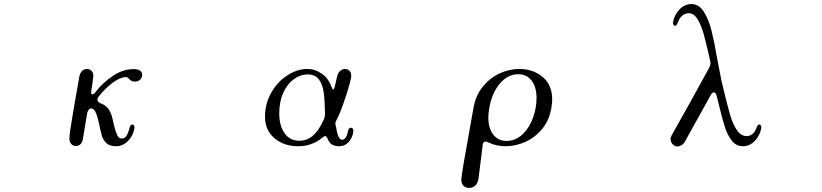

<svg xmlns="http://www.w3.org/2000/svg" viewBox="-20 -719 4040 944"><path d="M370 -342Q378 -380 409 -380Q421 -380 430 -370.5Q439 -361 439 -345L434 -306L428 -267Q428 -255 434 -255Q441 -255 450 -267Q486 -314 538 -348Q590 -382 647 -379Q661 -378 670 -370.5Q679 -363 679 -353Q679 -339 670 -328.5Q661 -318 643 -318Q632 -318 626 -321.5Q620 -325 613.5 -332.5Q607 -340 599 -340Q572 -340 535 -313Q498 -286 464 -243Q459 -237 459 -229Q459 -217 477 -210Q520 -195 533 -136Q542 -94 549 -73Q556 -52 562.5 -45Q569 -38 579 -38Q592 -38 600.5 -49Q609 -60 617 -90Q621 -107 631 -107Q636 -107 639 -101.5Q642 -96 641 -89Q635 -52 609.5 -26Q584 0 550 0Q519 0 503 -15.5Q487 -31 481 -51Q475 -71 463 -128Q457 -154 448.5 -170Q440 -186 429 -186Q422 -186 416.5 -179.5Q411 -173 409 -164L387 -33Q384 -17 374.5 -9Q365 -1 353 -1Q339 -1 330 -11.5Q321 -22 321 -38Q321 -60 340.5 -173Q360 -286 370 -342Z M1492 -380Q1528 -380 1561 -357.5Q1594 -335 1609 -294Q1615 -279 1618 -279Q1623 -279 1626 -293Q1627 -299 1637 -341Q1641 -360 1652 -370Q1663 -380 1676 -380Q1688 -380 1697.5 -371.5Q1707 -363 1707 -347Q1707 -328 1680.5 -246Q1654 -164 1633 -126Q1629 -119 1629 -113Q1629 -108 1630 -103.5Q1631 -99 1632 -95Q1637 -64 1644 -48Q1651 -32 1662 -32Q1672 -32 1679.5 -42.5Q1687 -53 1690 -71Q1691 -81 1695.5 -86Q1700 -91 1706 -91Q1712 -91 1715 -85.5Q1718 -80 1717 -71Q1713 -41 1694 -20.5Q1675 0 1649 0Q1630 0 1615.5 -6.5Q1601 -13 1591 -36Q1585 -50 1578 -50Q1575 -50 1566 -43Q1515 0 1446 0Q1376 0 1329.5 -39.5Q1283 -79 1283 -144Q1283 -210 1314 -264Q1345 -318 1393.5 -349Q1442 -380 1492 -380ZM1452 -27Q1489 -27 1518 -51.5Q1547 -76 1571 -129Q1578 -144 1578 -160Q1577 -224 1571.5 -264.5Q1566 -305 1547.5 -329Q1529 -353 1493 -353Q1457 -353 1424.5 -329.5Q1392 -306 1372.5 -262.5Q1353 -219 1353 -161Q1353 -101 1379 -64Q1405 -27 1452 -27Z M2301 -150 2308 -189Q2319 -251 2354.5 -294Q2390 -337 2437.5 -358.5Q2485 -380 2533 -380Q2600 -380 2647.5 -341Q2695 -302 2695 -229Q2695 -217 2691 -189Q2681 -128 2645.5 -85Q2610 -42 2562 -21Q2514 0 2466 0Q2421 0 2383 -18Q2375 -23 2368 -23Q2354 -23 2353 -4L2333 156Q2330 180 2317.5 192.5Q2305 205 2287 205Q2269 205 2258.5 194Q2248 183 2248 164Q2248 142 2301 -150ZM2381 -142Q2381 -89 2405 -57.5Q2429 -26 2471 -26Q2522 -26 2561 -71Q2600 -116 2614 -190Q2618 -213 2618 -237Q2618 -291 2594 -322.5Q2570 -354 2528 -354Q2477 -354 2438 -308.5Q2399 -263 2386 -190Q2381 -162 2381 -142Z M3283 -55Q3322 -123 3374.5 -218Q3427 -313 3467 -386Q3473 -398 3473 -408Q3473 -415 3472 -419Q3452 -508 3440 -551Q3428 -594 3410 -624Q3392 -654 3366 -654Q3349 -654 3334.5 -642Q3320 -630 3313 -609Q3307 -592 3299 -592Q3294 -592 3291 -597.5Q3288 -603 3289 -610Q3296 -647 3321 -673Q3346 -699 3380 -699Q3417 -699 3441 -660.5Q3465 -622 3478.5 -567.5Q3492 -513 3507 -426Q3524 -335 3527 -323L3537 -281Q3557 -198 3570 -153.5Q3583 -109 3603 -79.5Q3623 -50 3651 -50Q3667 -50 3679.5 -60Q3692 -70 3699 -90Q3705 -107 3713 -107Q3718 -107 3721 -101.5Q3724 -96 3723 -89Q3716 -52 3691 -26Q3666 0 3632 0Q3600 0 3578.5 -27Q3557 -54 3544.5 -92.5Q3532 -131 3516 -198L3504 -246Q3502 -255 3498 -260Q3494 -265 3490 -265Q3482 -265 3474 -251L3452 -211Q3347 -22 3347 -22Q3341 -11 3330.5 -5Q3320 1 3310 1Q3297 1 3287 -10Q3277 -21 3277 -35Q3277 -45 3283 -55Z"/></svg>

Font: Hina Mincho
Style: Regular
Weight: 400
Designer: satsuyako
Foundry: satsuyako
Version: Version 1.100